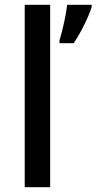

<svg xmlns="http://www.w3.org/2000/svg" viewBox="-20 -780 402 800"><path d="M189 0V-760H83V0ZM362 -751V-760H260C255 -717 240 -651 228 -612V-600H287C319 -647 350 -712 362 -751Z"/></svg>

Font: Noto Sans Hanifi Rohingya Medium
Style: Regular
Weight: 500
Designer: Monotype Design Team and DaltonMaag
Foundry: Google LLC
Version: Version 2.102